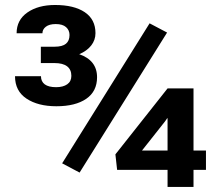

<svg xmlns="http://www.w3.org/2000/svg" viewBox="-20 -742 873 762"><path d="M295.9 -57.1 226.6 -93.8 573.7 -649.4 643.1 -612.8ZM748 -144.5H797.4V-67.9H748V0H645V-67.9H444.8L438 -129.4L645 -391.1H748ZM543.5 -144.5H645V-272.5L643.6 -272.9L635.7 -261.2ZM196.3 -556.6Q227.5 -556.6 241.7 -568.4Q255.9 -580.1 255.9 -603Q255.9 -622.1 242.2 -634.3Q228.5 -646.5 201.2 -646.5Q175.8 -646.5 162.1 -636Q148.4 -625.5 148.4 -609.9H45.9Q45.9 -662.6 88.6 -692.4Q131.3 -722.2 198.2 -722.2Q273.9 -722.2 316.4 -693.6Q358.9 -665 358.9 -610.4Q358.9 -583 341.8 -561.3Q324.7 -539.6 294.4 -526.9Q329.1 -515.1 347.2 -492.2Q365.2 -469.2 365.2 -435.5Q365.2 -379.4 322.3 -349.9Q279.3 -320.3 203.6 -320.3Q130.9 -320.3 85.2 -350.6Q39.6 -380.9 39.6 -439.5H142.6Q142.6 -418.5 157.7 -407.2Q172.9 -396 202.6 -396Q230.5 -396 246.8 -407.5Q263.2 -418.9 263.2 -440.9Q263.2 -465.8 246.3 -478.8Q229.5 -491.7 196.3 -491.7H142.1V-556.6Z"/></svg>

Font: Roboto Web
Style: Bold
Weight: 700
Designer: Google
Version: Version 1.200310; 2013